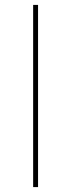

<svg xmlns="http://www.w3.org/2000/svg" viewBox="-20 -762 290 782"><path d="M135 -742V0H115V-742Z"/></svg>

Font: Montserrat-Arabic Thin
Style: Regular
Weight: 250
Designer: Mohamed Gaber
Foundry: Kief Type Foundry
Version: Version 5.008